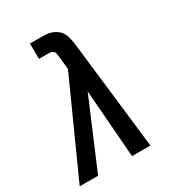

<svg xmlns="http://www.w3.org/2000/svg" viewBox="-193 -842 870 950"><g transform="rotate(-30 241.5 -367.5)"><path d="M-17 0 223 -532 215 -611Q214 -618 212.5 -625.5Q211 -633 206.5 -638Q202 -643 195 -645Q188 -647 180 -647H124L123 -735H180Q197 -735 215 -734Q233 -733 248.5 -727Q264 -721 277 -710.5Q290 -700 298 -685.5Q306 -671 309 -654.5Q312 -638 315 -621L387 0H282L252 -387L88 0Z"/></g></svg>

Font: Iosevka SS18 Semibold
Style: Italic
Weight: 600
Italic angle: -9°
Monospace: yes
Designer: Belleve Invis
Foundry: Belleve Invis
Version: Version 25.1.1; ttfautohint (v1.8.4)